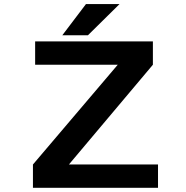

<svg xmlns="http://www.w3.org/2000/svg" viewBox="-20 -898 890 918"><path d="M278 -729.5 391 -878.5H551.5L400.5 -729.5ZM309.5 -111.5H735.5V0H137.5V-111.5L543 -588.5H148V-700H711V-588.5Z"/></svg>

Font: League Mono Wide SemiBold
Style: Regular
Weight: 600
Width: 8
Designer: Tyler Finck
Foundry: The League of Moveable Type / Tyler Finck
Version: Version 2.210